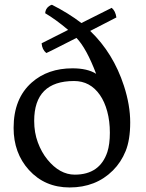

<svg xmlns="http://www.w3.org/2000/svg" viewBox="-20 -783 624 820"><path d="M201.7 -762.7Q272.9 -726.6 327.6 -684.6L457 -749.5Q473.1 -736.3 477.1 -708.5L365.2 -650.9Q463.9 -556.2 509.3 -416.5Q536.1 -334 536.1 -260Q536.1 -186 516.6 -137.9Q497.1 -89.8 462.4 -55.2Q389.6 17.6 277.3 17.6Q171.4 17.6 103.5 -57.1Q38.1 -129.4 38.1 -236.8Q38.1 -362.3 115.7 -430.7Q184.1 -491.2 289.6 -491.2Q353.5 -491.2 390.6 -467.8Q349.1 -577.1 306.6 -621.1Q177.7 -555.2 177.7 -556.6Q159.7 -571.3 157.7 -598.1L271 -655.3Q217.8 -700.2 172.9 -726.6Q174.3 -745.6 188.5 -755.9Q194.3 -760.7 201.7 -762.7ZM126 -266.6Q126 -216.8 141.6 -174.8Q157.2 -132.8 182.1 -102.1Q234.9 -37.1 299.3 -37.1Q406.2 -37.1 438.5 -133.8Q449.2 -167 449.2 -216.3Q449.2 -265.6 438 -307.1Q426.8 -348.6 406.7 -377.4Q365.2 -437 296.4 -437Q126 -437 126 -266.6Z"/></svg>

Font: Trykker
Style: Regular
Weight: 400
Designer: Magnus Gaarde
Foundry: Magnus Gaarde
Version: Version 1.001